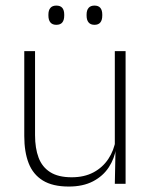

<svg xmlns="http://www.w3.org/2000/svg" viewBox="-20 -674 556 704"><path d="M108.5 -486.5V-178.5Q108.5 -130.5 121.5 -96Q134.5 -61.5 164 -42.8Q193.5 -24 243 -24Q289 -24 322.8 -42Q356.5 -60 377.2 -91.2Q398 -122.5 404.5 -162.5L415.5 -130.5H405.5Q400 -93 379 -60.8Q358 -28.5 321.2 -9.2Q284.5 10 232 10Q173 10 137 -12.2Q101 -34.5 85 -75.8Q69 -117 69 -175V-486.5ZM440.5 -486.5V0H401L403.5 -123.5L401 -125.5V-486.5ZM186.5 -583Q172 -583 164.8 -591.8Q157.5 -600.5 157.5 -617V-620.5Q157.5 -636.5 164.8 -645Q172 -653.5 186.5 -653.5Q201.5 -653.5 208.5 -645Q215.5 -636.5 215.5 -620.5V-617Q215.5 -600.5 208.5 -591.8Q201.5 -583 186.5 -583ZM326.5 -583Q312 -583 304.8 -591.8Q297.5 -600.5 297.5 -617V-620.5Q297.5 -636.5 304.8 -645Q312 -653.5 326.5 -653.5Q341 -653.5 348 -645Q355 -636.5 355 -620.5V-617Q355 -600.5 348 -591.8Q341 -583 326.5 -583Z"/></svg>

Font: Anek Odia Medium ExtraLight
Style: Regular
Weight: 250
Version: Version 1.003